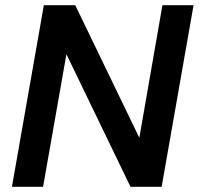

<svg xmlns="http://www.w3.org/2000/svg" viewBox="-20 -720 766 740"><path d="M26 0 149 -700H270L517 -189L606 -700H726L603 0H483L236 -511L146 0Z"/></svg>

Font: DM Sans 20pt SemiBold
Style: Italic
Weight: 600
Italic angle: -10°
Version: Version 4.004;gftools[0.9.30]